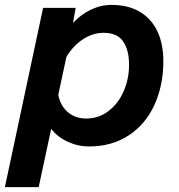

<svg xmlns="http://www.w3.org/2000/svg" viewBox="-61 -586 731 784"><path d="M606 -336Q606 -238 570 -158.5Q534 -79 465 -33.5Q396 12 302 12Q257 12 215 -7.5Q173 -27 148 -60L97 178H-41L115 -554H248L237 -492Q268 -526 309 -546Q350 -566 394 -566Q463 -566 510.5 -537.5Q558 -509 582 -457.5Q606 -406 606 -336ZM291 -102Q342 -102 382 -132.5Q422 -163 444 -213.5Q466 -264 466 -322Q466 -381 442 -416.5Q418 -452 362 -452Q318 -452 277.5 -425.5Q237 -399 210 -353L177 -199Q185 -155 215.5 -128.5Q246 -102 291 -102Z"/></svg>

Font: Azeret Mono SemiBold
Style: Italic
Weight: 600
Italic angle: -12°
Designer: Martin Vácha
Foundry: Displaay
Version: Version 1.000; Glyphs 3.0.3, build 3074